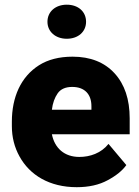

<svg xmlns="http://www.w3.org/2000/svg" viewBox="-20 -776 585 806"><path d="M302.2 9.8C353 9.8 396.5 0 432.1 -19.5C467.8 -38.6 494.1 -60.1 510.3 -83L435.5 -171.9C404.3 -132.8 357.9 -117.2 313 -117.2C250.5 -117.2 209.5 -153.8 197.8 -212.4H524.4V-279.3C524.4 -358.9 503.4 -421.9 460.9 -468.3C418.5 -514.6 359.4 -538.1 284.7 -538.1C228.5 -538.1 181.2 -525.9 143.6 -502C67.4 -453.6 29.8 -368.2 29.8 -265.1V-246.6C29.8 -200.2 40.5 -157.7 62 -119.1C105 -41 187.5 9.8 302.2 9.8ZM283.2 -411.1C335.4 -411.1 363.8 -380.4 363.8 -330.1V-328.1V-315.4H197.8C201.2 -343.3 209.5 -366.2 222.2 -384.3C234.9 -402.3 255.4 -411.1 283.2 -411.1ZM179.2 -684.6C179.2 -643.1 212.9 -613.3 260.3 -613.3C308.6 -613.3 341.3 -643.1 341.3 -684.6C341.3 -727.1 308.6 -756.3 260.3 -756.3C212.9 -756.3 179.2 -727.1 179.2 -684.6Z"/></svg>

Font: Vazirmatn Black
Style: Regular
Weight: 900
Designer: Saber Rastikerdar
Foundry: Saber Rastikerdar
Version: Version 33.003